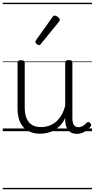

<svg xmlns="http://www.w3.org/2000/svg" viewBox="-20 -950 686 1390"><path d="M270 18Q222 18 185 -1.5Q148 -21 127.5 -61.5Q107 -102 107 -166V-496Q107 -505 113 -509.5Q119 -514 132 -514Q146 -514 152.5 -509.5Q159 -505 159 -496V-171Q159 -127 171.5 -95.5Q184 -64 210 -47Q236 -30 277 -30Q306 -30 333 -39Q360 -48 383 -66.5Q406 -85 424 -115Q442 -145 452 -186V-496Q452 -506 458.5 -510.5Q465 -515 479 -515Q492 -515 498 -510.5Q504 -506 504 -496V-93Q504 -73 508.5 -58.5Q513 -44 523 -36.5Q533 -29 547 -29Q557 -29 567 -32.5Q577 -36 587 -43Q597 -50 607 -61Q613 -67 620 -66.5Q627 -66 633 -59Q638 -54 639.5 -47Q641 -40 636 -34Q625 -19 609 -7Q593 5 575 12Q557 19 537 19Q517 19 502 13Q487 7 476 -5Q465 -17 459 -35Q453 -53 452 -76V-97Q437 -63 415.5 -41Q394 -19 370 -6Q346 7 320.5 12.5Q295 18 270 18ZM263 -623Q256 -623 246 -631Q236 -639 236 -647Q236 -649 237.5 -651.5Q239 -654 241 -659L360 -827Q364 -833 367.5 -835Q371 -837 377 -837Q383 -837 391.5 -832Q400 -827 406.5 -820.5Q413 -814 413 -807Q413 -803 411.5 -800Q410 -797 407 -793L276 -632Q270 -623 263 -623ZM0 410H646V420H0ZM0 -20H646V0H0ZM0 -505H646V-500H0ZM0 -930H646V-920H0Z"/></svg>

Font: Playwrite DE Grund Guides
Style: Regular
Weight: 400
Designer: Veronika Burian, José Scaglione
Foundry: TypeTogether
Version: Version 1.003